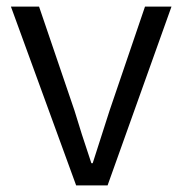

<svg xmlns="http://www.w3.org/2000/svg" viewBox="-20 -560 551 580"><path d="M13 -540H98L205 -226Q224 -162 256 -67H260L311 -226L418 -540H498L305 0H210Z"/></svg>

Font: KaiGen Gothic SC Normal
Style: Regular
Weight: 300
Designer: Ryoko NISHIZUKA Ë•øÂ°öÊ∂ºÂ≠ê (kana & ideographs); Paul D. Hunt (Latin, Greek & Cyrillic); Wenlong ZHANG Âº†ÊñáÈæô (bopom
Version: Version 1.001 October 10, 2014